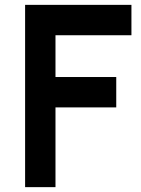

<svg xmlns="http://www.w3.org/2000/svg" viewBox="-20 -770 582 790"><path d="M208.3 0V-328.1H458.3V-453.1H208.3V-625H520.8V-750H83.3V0Z"/></svg>

Font: Vladivostok Bold
Style: Regular
Weight: 700
Width: 4
Designer: Michael Sharanda
Foundry: Michael Sharanda
Version: Version 1.005